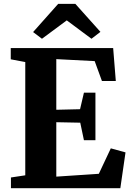

<svg xmlns="http://www.w3.org/2000/svg" viewBox="-20 -998 696 1018"><path d="M114 -68.5V-669L37 -683.5V-743H580L594 -568.5H520.5L482 -674L278.5 -684.5V-416L404.5 -419L425 -506.5H486V-254.5H425L405.5 -347.5L278.5 -350V-61.5L504 -76.5L567.5 -211.5L645.5 -190L618 0H38V-57ZM202.5 -792.5 155.5 -828 288.5 -977.5H379.5L512.5 -829L465 -792.5L334 -890Z"/></svg>

Font: Merriweather 36pt ExtraBold
Style: Regular
Weight: 800
Designer: Eben Sorkin
Foundry: Eben Sorkin
Version: Version 2.100